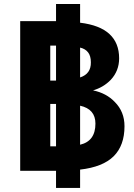

<svg xmlns="http://www.w3.org/2000/svg" viewBox="-20 -836 659 942"><path d="M373 -724.6Q469.7 -712.9 517.1 -668.9Q564.5 -625 564.5 -549.8Q564.5 -488.3 523.4 -444.3Q487.3 -407.2 436.5 -392.6Q502 -378.9 543 -335.9Q590.8 -288.1 590.8 -216.8Q590.8 -122.1 537.6 -69.3Q484.4 -16.6 373 -3.9V85.9H254.9V2H79.1V-732.4H254.9V-816.4H373ZM373 -317.4V-126Q448.2 -143.6 448.2 -229.5Q448.2 -300.8 373 -317.4ZM373 -602.5V-456.1Q426.8 -473.6 425.8 -530.3Q425.8 -561.5 412.1 -579.1Q398.4 -596.7 373 -602.5ZM254.9 -612.3H226.6V-440.4H254.9ZM254.9 -118.2V-326.2H226.6V-118.2Z"/></svg>

Font: Gen Shin Gothic Bold
Style: Bold
Weight: 700
Designer: [Source Han Sans]
Ryoko NISHIZUKA  (kana & ideographs); Paul D. Hunt (Latin, Greek & Cyrillic); Wenlong ZHANG  (bopomofo
Version: Version 1.002.20150607